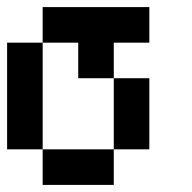

<svg xmlns="http://www.w3.org/2000/svg" viewBox="-20 -620 540 540"><path d="M0 -200V-500H100V-200ZM100 -200H300V-100H100ZM100 -500V-600H400V-500H300V-400H200V-500ZM300 -200V-400H400V-200Z"/></svg>

Font: GalmuriMono9 Regular
Style: Regular
Weight: 400
Designer: Lee Minseo (quiple)
Version: Version 2.399;hotconv 1.1.1;makeotfexe 2.6.0 DEVELOPMENT